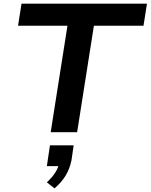

<svg xmlns="http://www.w3.org/2000/svg" viewBox="-20 -725 826 1053"><path d="M258 0 350 -584H79L98 -705H786L767 -584H495L403 0ZM279 308 237 275Q267 247 284 220Q301 193 304 168L324 186H237L254 72H384L372 154Q363 199 340.5 237Q318 275 279 308Z"/></svg>

Font: Nunito Sans 7pt SemiExpanded
Style: Bold Italic
Weight: 700
Width: 6
Italic angle: -9°
Designer: Vernon Adams
Foundry: Vernon Adams
Version: Version 3.101;gftools[0.9.27]